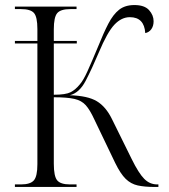

<svg xmlns="http://www.w3.org/2000/svg" viewBox="-20 -740 668 760"><path d="M39 0V-10H63Q100 -10 114 -26Q128 -42 128 -90V-568H39V-578H128V-625Q128 -673 114.5 -688.5Q101 -704 63 -704H39V-714H283V-704H259Q220 -704 206.5 -688Q193 -672 193 -624V-578H284V-568H193V-365Q240 -365 259.5 -375Q279 -385 296 -406Q310 -422 326.5 -458.5Q343 -495 368 -555Q390 -610 409 -646.5Q428 -683 451.5 -701.5Q475 -720 512 -720Q552 -720 570 -700Q588 -680 588 -656Q588 -637 579 -624.5Q570 -612 555 -609Q551 -672 494 -672Q461 -672 433 -642.5Q405 -613 371 -532Q344 -468 319 -420Q294 -372 256 -363Q327 -361 363 -339.5Q399 -318 423 -269L501 -111Q529 -54 551 -32Q573 -10 602 -10H607V0H592Q552 0 525 -6Q498 -12 477.5 -32Q457 -52 436 -95L353 -268Q336 -305 319.5 -323.5Q303 -342 274.5 -348.5Q246 -355 193 -355V-92Q193 -42 206.5 -26Q220 -10 257 -10H283V0Z"/></svg>

Font: Noto Serif Display SemiCondensed Light
Style: Regular
Weight: 300
Width: 4
Designer: Monotype Design Team
Foundry: Monotype Imaging Inc.
Version: Version 2.009